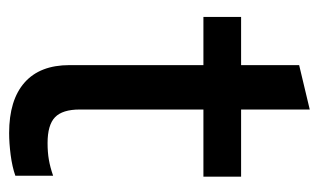

<svg xmlns="http://www.w3.org/2000/svg" viewBox="-162 -542 712 429"><g transform="rotate(90 194.5 -327.0)"><path d="M276.8 9.1Q203 9.1 164 -25.3Q125 -59.7 125 -125.7V-425H17.3V-509.2H125V-638.9L224.2 -662.6V-509.2H374.3V-425H224.2V-148.6Q224.2 -110 241.5 -93.4Q258.7 -76.8 299.2 -76.8Q319.9 -76.8 336.4 -79.7Q352.9 -82.5 372.2 -89.2V-4.8Q352.3 2.2 325.7 5.7Q299.1 9.1 276.8 9.1Z"/></g></svg>

Font: Red Hat Display VF
Style: Regular
Weight: 300
Designer: Pentagram, MCKL
Foundry: Pentagram, MCKL
Version: Version 1.023